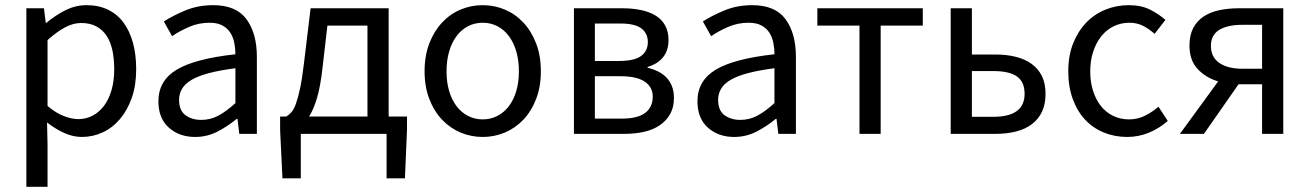

<svg xmlns="http://www.w3.org/2000/svg" viewBox="-20 -518 5068 743"><path d="M82 205V-486H150L157 -430H160Q193 -458 232.5 -478Q272 -498 315 -498Q362 -498 398 -480.5Q434 -463 458 -430.5Q482 -398 494.5 -352.5Q507 -307 507 -250Q507 -188 490 -139.5Q473 -91 444 -57Q415 -23 377 -5.5Q339 12 297 12Q263 12 229.5 -3Q196 -18 162 -44L164 41V205ZM283 -57Q313 -57 338.5 -70.5Q364 -84 382.5 -108.5Q401 -133 411.5 -169Q422 -205 422 -250Q422 -290 415 -323Q408 -356 392.5 -379.5Q377 -403 352.5 -416Q328 -429 294 -429Q263 -429 231.5 -412Q200 -395 164 -363V-108Q197 -80 228 -68.5Q259 -57 283 -57Z M735 12Q674 12 633.5 -24Q593 -60 593 -126Q593 -206 664 -248.5Q735 -291 891 -308Q891 -331 886.5 -353Q882 -375 871 -392Q860 -409 840.5 -419.5Q821 -430 791 -430Q749 -430 712 -414Q675 -398 646 -378L614 -435Q648 -457 697 -477.5Q746 -498 805 -498Q894 -498 934 -443.5Q974 -389 974 -298V0H906L899 -58H896Q861 -29 821 -8.5Q781 12 735 12ZM759 -54Q794 -54 825 -70.5Q856 -87 891 -119V-254Q830 -246 788.5 -235Q747 -224 721.5 -209Q696 -194 684.5 -174.5Q673 -155 673 -132Q673 -90 698 -72Q723 -54 759 -54Z M1144 0V172H1073L1064 -15V-67H1088Q1098 -73 1107.5 -83.5Q1117 -94 1125 -116Q1133 -138 1141 -175Q1149 -212 1156 -271L1182 -486H1484V-67H1555V-15L1547 172H1476V0ZM1228 -255Q1220 -183 1206.5 -138Q1193 -93 1176 -67H1402V-419H1247Z M1848 12Q1803 12 1762.5 -5Q1722 -22 1691 -54.5Q1660 -87 1641.5 -134.5Q1623 -182 1623 -242Q1623 -303 1641.5 -350.5Q1660 -398 1691 -431Q1722 -464 1762.5 -481Q1803 -498 1848 -498Q1893 -498 1933.5 -481Q1974 -464 2005 -431Q2036 -398 2054.5 -350.5Q2073 -303 2073 -242Q2073 -182 2054.5 -134.5Q2036 -87 2005 -54.5Q1974 -22 1933.5 -5Q1893 12 1848 12ZM1848 -56Q1879 -56 1905 -69.5Q1931 -83 1949.5 -107.5Q1968 -132 1978 -166Q1988 -200 1988 -242Q1988 -284 1978 -318.5Q1968 -353 1949.5 -378Q1931 -403 1905 -416.5Q1879 -430 1848 -430Q1817 -430 1791 -416.5Q1765 -403 1746.5 -378Q1728 -353 1718 -318.5Q1708 -284 1708 -242Q1708 -200 1718 -166Q1728 -132 1746.5 -107.5Q1765 -83 1791 -69.5Q1817 -56 1848 -56Z M2201 0V-486H2388Q2428 -486 2461 -479Q2494 -472 2517.5 -457.5Q2541 -443 2554 -419.5Q2567 -396 2567 -363Q2567 -322 2545.5 -296Q2524 -270 2486 -259V-256Q2507 -251 2525.5 -242Q2544 -233 2558 -219Q2572 -205 2580 -185Q2588 -165 2588 -139Q2588 -103 2573.5 -77Q2559 -51 2533.5 -33.5Q2508 -16 2473 -8Q2438 0 2396 0ZM2282 -282H2374Q2435 -282 2461 -301.5Q2487 -321 2487 -355Q2487 -389 2462 -408Q2437 -427 2380 -427H2282ZM2282 -59H2387Q2447 -59 2476.5 -81Q2506 -103 2506 -144Q2506 -181 2475 -202Q2444 -223 2382 -223H2282Z M2821 12Q2760 12 2719.5 -24Q2679 -60 2679 -126Q2679 -206 2750 -248.5Q2821 -291 2977 -308Q2977 -331 2972.5 -353Q2968 -375 2957 -392Q2946 -409 2926.5 -419.5Q2907 -430 2877 -430Q2835 -430 2798 -414Q2761 -398 2732 -378L2700 -435Q2734 -457 2783 -477.5Q2832 -498 2891 -498Q2980 -498 3020 -443.5Q3060 -389 3060 -298V0H2992L2985 -58H2982Q2947 -29 2907 -8.5Q2867 12 2821 12ZM2845 -54Q2880 -54 2911 -70.5Q2942 -87 2977 -119V-254Q2916 -246 2874.5 -235Q2833 -224 2807.5 -209Q2782 -194 2770.5 -174.5Q2759 -155 2759 -132Q2759 -90 2784 -72Q2809 -54 2845 -54Z M3306 0V-419H3143V-486H3551V-419H3388V0Z M3659 0V-486H3741V-307H3833Q3876 -307 3911.5 -298Q3947 -289 3972.5 -270.5Q3998 -252 4012 -223.5Q4026 -195 4026 -155Q4026 -114 4012 -85Q3998 -56 3972.5 -37Q3947 -18 3911.5 -9Q3876 0 3833 0ZM3741 -66H3824Q3945 -66 3945 -155Q3945 -201 3915.5 -222Q3886 -243 3824 -243H3741Z M4342 12Q4294 12 4252 -5Q4210 -22 4179.5 -54.5Q4149 -87 4131.5 -134.5Q4114 -182 4114 -242Q4114 -303 4133 -350.5Q4152 -398 4184 -431Q4216 -464 4258.5 -481Q4301 -498 4348 -498Q4396 -498 4430 -481Q4464 -464 4490 -441L4448 -387Q4427 -406 4403.5 -418Q4380 -430 4351 -430Q4318 -430 4290 -416.5Q4262 -403 4242 -378Q4222 -353 4210.5 -318.5Q4199 -284 4199 -242Q4199 -200 4210 -166Q4221 -132 4240.5 -107.5Q4260 -83 4288 -69.5Q4316 -56 4349 -56Q4383 -56 4411.5 -70.5Q4440 -85 4463 -105L4499 -50Q4466 -21 4426 -4.5Q4386 12 4342 12Z M4864 0V-192H4774H4773L4639 0H4546L4694 -203Q4647 -217 4615 -250.5Q4583 -284 4583 -342Q4583 -382 4597.5 -409.5Q4612 -437 4637.5 -454Q4663 -471 4698 -478.5Q4733 -486 4774 -486H4946V0ZM4788 -252H4864V-422H4788Q4731 -422 4698.5 -402.5Q4666 -383 4666 -340Q4666 -297 4698.5 -274.5Q4731 -252 4788 -252Z"/></svg>

Font: Source Sans Pro
Style: Regular
Weight: 400
Designer: Paul D. Hunt
Foundry: Adobe Systems Incorporated
Version: Version 2.021;PS 2.000;hotconv 1.0.86;makeotf.lib2.5.63406